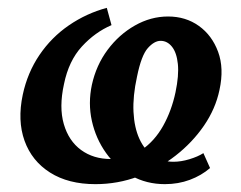

<svg xmlns="http://www.w3.org/2000/svg" viewBox="-20 -456 614 489"><path d="M223 13Q154 13 107.5 -16.5Q61 -46 42.5 -97.5Q24 -149 38 -215Q50 -271 80.5 -316Q111 -361 155.5 -391.5Q200 -422 252 -436L264 -392Q222 -374 188.5 -337.5Q155 -301 143 -242Q130 -183 142.5 -140Q155 -97 186.5 -74Q218 -51 262 -51Q307 -51 340.5 -74Q374 -97 395.5 -135.5Q417 -174 427 -221Q436 -264 433 -293Q430 -322 418 -337Q406 -352 389 -352Q373 -352 356.5 -333.5Q340 -315 329 -261Q318 -211 320 -171Q322 -131 335 -102.5Q348 -74 370 -59Q392 -44 422 -44Q441 -44 462.5 -50.5Q484 -57 498 -66L515 -28Q493 -9 463.5 2Q434 13 400 13Q353 13 314.5 -8.5Q276 -30 250 -66.5Q224 -103 214 -148Q204 -193 214 -240Q225 -290 254 -329Q283 -368 323.5 -391Q364 -414 408 -414Q453 -414 486.5 -390Q520 -366 535.5 -324Q551 -282 539 -227Q529 -179 499.5 -136Q470 -93 427 -59.5Q384 -26 332 -6.5Q280 13 223 13Z"/></svg>

Font: Ysabeau Infant
Style: Bold Italic
Weight: 700
Italic angle: -12°
Designer: Christian Thalmann (Catharsis Fonts)
Version: Version 2.001;gftools[0.9.30]; featfreeze: ss01,ss02,lnum